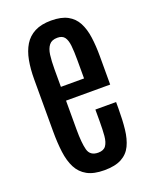

<svg xmlns="http://www.w3.org/2000/svg" viewBox="-141 -819 718 906"><g transform="rotate(-20 218.5 -366.0)"><path d="M224.6 8.8Q171.4 8.8 138.7 -9.3Q106 -27.3 88.6 -61Q71.3 -94.7 65.2 -141.8Q59.1 -189 59.1 -246.1V-507.8Q59.1 -559.6 67.1 -602.3Q75.2 -645 94 -676Q112.8 -707 145.8 -724.1Q178.7 -741.2 228.5 -741.2Q279.3 -741.2 310.8 -724.1Q342.3 -707 358.9 -675.5Q375.5 -644 381.6 -600.3Q387.7 -556.6 387.7 -503.9V-361.8H166V-216.3Q166 -149.9 175.3 -114.5Q184.6 -79.1 225.6 -79.1Q252.9 -79.1 264.6 -95.9Q276.4 -112.8 279.1 -143.3Q281.7 -173.8 281.7 -214.8V-274.9H385.7V-242.2Q385.7 -184.6 380.6 -138.4Q375.5 -92.3 359.6 -59.3Q343.8 -26.4 311.3 -8.8Q278.8 8.8 224.6 8.8ZM165.5 -431.2H281.7V-524.4Q281.7 -566.9 278.6 -595.9Q275.4 -625 264.4 -639.9Q253.4 -654.8 228.5 -654.8Q200.2 -654.8 186.8 -637.7Q173.3 -620.6 169.4 -590.6Q165.5 -560.5 165.5 -521Z"/></g></svg>

Font: Antonio Medium
Style: Regular
Weight: 500
Designer: Vernon Adams
Foundry: Vernon Adams
Version: Version 1.002